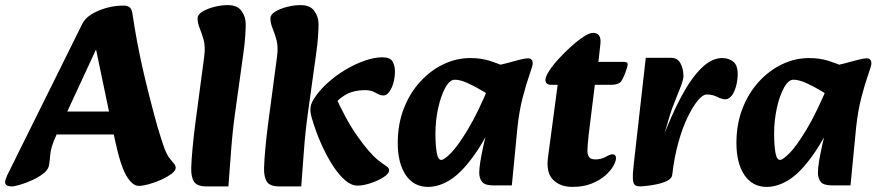

<svg xmlns="http://www.w3.org/2000/svg" viewBox="-35 -718 3454 754"><path d="M12 14Q-15 14 -15 -3Q-15 -11 -7 -29L288 -624Q298 -645 323 -661Q348 -677 381.5 -686.5Q415 -696 450 -696Q464 -696 473 -690Q482 -684 485 -665Q502 -550 527 -441.5Q552 -333 583 -222Q597 -175 607 -146Q617 -117 627 -102Q638 -87 646.5 -77.5Q655 -68 655 -59Q655 -48 638.5 -35.5Q622 -23 597.5 -12Q573 -1 549 5.5Q525 12 510 12Q485 12 461.5 -27.5Q438 -67 416 -170L329 -587L377 -599L187 -189Q174 -161 168.5 -142Q163 -123 162 -107.5Q161 -92 158 -72Q156 -53 136.5 -37.5Q117 -22 91.5 -10.5Q66 1 43.5 7.5Q21 14 12 14ZM144 -190V-280H516V-190Z M775 14Q739 14 727 -4.5Q715 -23 716 -59Q717 -93 721.5 -140Q726 -187 732 -233L767 -496Q772 -534 765 -560Q758 -586 749.5 -606.5Q741 -627 741 -646Q741 -661 760 -672.5Q779 -684 806.5 -691Q834 -698 859 -698Q897 -698 913.5 -675Q930 -652 930 -623Q930 -608 928 -576Q926 -544 920 -503L888 -273Q878 -201 872.5 -126Q867 -51 862 14Z M1369 11Q1345 11 1320.5 -10Q1296 -31 1273.5 -65.5Q1251 -100 1231.5 -142Q1212 -184 1198 -227Q1194 -239 1189 -256Q1184 -273 1184 -289Q1184 -300 1187.5 -309.5Q1191 -319 1198 -330Q1218 -362 1250.5 -391.5Q1283 -421 1321.5 -444Q1360 -467 1398 -480Q1436 -493 1466 -493Q1497 -493 1506.5 -476.5Q1516 -460 1516 -437Q1516 -415 1510 -393Q1504 -371 1493.5 -357Q1483 -343 1471 -343Q1458 -343 1440.5 -353.5Q1423 -364 1400 -364Q1351 -364 1318 -343.5Q1285 -323 1266 -291L1279 -347Q1322 -249 1369 -182.5Q1416 -116 1450 -89Q1469 -74 1481 -66.5Q1493 -59 1493 -49Q1493 -36 1471 -22Q1449 -8 1420 1.5Q1391 11 1369 11ZM1061 14Q1025 14 1013 -4.5Q1001 -23 1002 -59Q1003 -93 1007.5 -140Q1012 -187 1018 -233L1053 -496Q1058 -534 1051 -560Q1044 -586 1035.5 -606.5Q1027 -627 1027 -646Q1027 -661 1046 -672.5Q1065 -684 1092.5 -691Q1120 -698 1145 -698Q1183 -698 1199.5 -675Q1216 -652 1216 -623Q1216 -608 1214 -576Q1212 -544 1206 -503L1174 -273Q1164 -201 1158.5 -126Q1153 -51 1148 14Z M1646 16Q1590 16 1558.5 -30.5Q1527 -77 1527 -157Q1527 -230 1550.5 -291Q1574 -352 1614.5 -396.5Q1655 -441 1706 -465.5Q1757 -490 1812 -490Q1855 -490 1890.5 -478.5Q1926 -467 1951 -455L1922 -321Q1896 -339 1864 -358.5Q1832 -378 1802 -391.5Q1772 -405 1751 -405Q1731 -405 1713.5 -373Q1696 -341 1685.5 -292.5Q1675 -244 1675 -193Q1675 -149 1680 -119.5Q1685 -90 1698 -90Q1709 -90 1735.5 -116.5Q1762 -143 1802 -209Q1842 -275 1891 -393L1930 -297Q1876 -177 1827 -108.5Q1778 -40 1733.5 -12Q1689 16 1646 16ZM1901 10Q1869 10 1858 -4Q1847 -18 1847 -40Q1847 -57 1851.5 -84.5Q1856 -112 1863 -144Q1870 -176 1878 -204L1900 -279L1866 -305L1890 -456Q1922 -461 1951.5 -469Q1981 -477 2004 -483Q2027 -489 2038 -489Q2057 -489 2057 -469Q2057 -460 2044.5 -425Q2032 -390 2018 -336.5Q2004 -283 1997 -217L1975 10Z M2213 16Q2165 16 2137 -12Q2109 -40 2117 -100L2155 -385H2129Q2107 -385 2107 -405Q2107 -417 2121.5 -439.5Q2136 -462 2159.5 -487.5Q2183 -513 2208.5 -536Q2234 -559 2257 -574Q2280 -589 2294 -589Q2310 -589 2317.5 -578.5Q2325 -568 2323 -547L2315 -475H2412Q2427 -475 2429 -470Q2431 -465 2428 -454Q2415 -413 2404.5 -399Q2394 -385 2366 -385H2301L2277 -191Q2275 -172 2273.5 -155Q2272 -138 2272 -124Q2272 -111 2278.5 -101.5Q2285 -92 2303 -92Q2326 -92 2343.5 -102Q2361 -112 2370 -112Q2384 -112 2384 -97Q2384 -84 2373 -65Q2362 -46 2340.5 -27.5Q2319 -9 2287 3.5Q2255 16 2213 16Z M2605 -32 2567 -175Q2604 -271 2642 -341.5Q2680 -412 2720 -451Q2760 -490 2801 -490Q2827 -490 2844.5 -476Q2862 -462 2862 -427Q2862 -404 2856 -381Q2850 -358 2839 -343Q2828 -328 2813 -328Q2800 -328 2781.5 -337.5Q2763 -347 2740 -347Q2725 -347 2705.5 -323.5Q2686 -300 2665.5 -258Q2645 -216 2629 -158.5Q2613 -101 2605 -32ZM2480 14Q2467 14 2459.5 9.5Q2452 5 2450.5 -14Q2449 -33 2454 -75L2501 -491H2599Q2626 -491 2637.5 -469Q2649 -447 2649 -419Q2649 -406 2638.5 -378.5Q2628 -351 2615.5 -320.5Q2603 -290 2596 -267L2572 -185L2622 -191L2605 -32Q2604 -18 2587 -9Q2570 0 2547 5Q2524 10 2505 12Q2486 14 2480 14Z M2976 16Q2920 16 2888.5 -30.5Q2857 -77 2857 -157Q2857 -230 2880.5 -291Q2904 -352 2944.5 -396.5Q2985 -441 3036 -465.5Q3087 -490 3142 -490Q3185 -490 3220.5 -478.5Q3256 -467 3281 -455L3252 -321Q3226 -339 3194 -358.5Q3162 -378 3132 -391.5Q3102 -405 3081 -405Q3061 -405 3043.5 -373Q3026 -341 3015.5 -292.5Q3005 -244 3005 -193Q3005 -149 3010 -119.5Q3015 -90 3028 -90Q3039 -90 3065.5 -116.5Q3092 -143 3132 -209Q3172 -275 3221 -393L3260 -297Q3206 -177 3157 -108.5Q3108 -40 3063.5 -12Q3019 16 2976 16ZM3231 10Q3199 10 3188 -4Q3177 -18 3177 -40Q3177 -57 3181.5 -84.5Q3186 -112 3193 -144Q3200 -176 3208 -204L3230 -279L3196 -305L3220 -456Q3252 -461 3281.5 -469Q3311 -477 3334 -483Q3357 -489 3368 -489Q3387 -489 3387 -469Q3387 -460 3374.5 -425Q3362 -390 3348 -336.5Q3334 -283 3327 -217L3305 10Z"/></svg>

Font: Alkatra
Style: Bold
Weight: 700
Designer: Suman Bhandary
Version: Version 1.100;gftools[0.9.22]